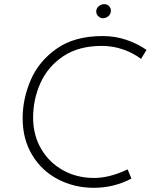

<svg xmlns="http://www.w3.org/2000/svg" viewBox="-20 -884 737 916"><path d="M607 -32Q523 12 428 12Q335 12 257 -28.5Q179 -69 133.5 -144.5Q88 -220 88 -320Q88 -412 126.5 -502Q165 -592 250.5 -652Q336 -712 469 -712Q529 -712 582.5 -694Q636 -676 679 -646L653 -603Q616 -631 567.5 -648Q519 -665 466 -665Q355 -665 281.5 -615.5Q208 -566 173 -488Q138 -410 138 -323Q138 -239 176.5 -173.5Q215 -108 281 -71.5Q347 -35 429 -35Q503 -35 589 -76ZM439 -829Q439 -844 451.5 -854.5Q464 -865 479 -864Q492 -864 501 -854Q510 -844 509 -831Q508 -816 496.5 -806.5Q485 -797 470 -797Q457 -798 448 -807.5Q439 -817 439 -829Z"/></svg>

Font: Josefin Sans Light
Style: Italic
Weight: 300
Italic angle: -7°
Designer: Santiago Orozco
Foundry: Typemade
Version: Version 2.000